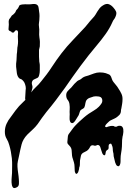

<svg xmlns="http://www.w3.org/2000/svg" viewBox="-20 -731 661 989"><path d="M321 -241Q321 -254 330 -263Q335 -268 338.5 -272Q342 -276 347 -280Q352 -285 355 -289.5Q358 -294 363 -299Q368 -303 372.5 -308Q377 -313 382 -316Q386 -318 389.5 -319.5Q393 -321 396 -323Q399 -325 401 -327Q403 -329 406 -331Q412 -335 419.5 -337.5Q427 -340 435 -342Q449 -347 464 -352.5Q479 -358 494 -358Q512 -358 525 -354Q533 -351 540.5 -348Q548 -345 552 -336Q555 -328 557.5 -321Q560 -314 565 -308Q571 -300 578 -292Q585 -284 590 -275Q599 -262 605.5 -248Q612 -234 611 -218Q611 -207 609 -195Q607 -183 605 -172Q603 -166 603 -160Q603 -154 601 -149Q599 -143 594.5 -138.5Q590 -134 585 -130Q578 -124 570 -120.5Q562 -117 554 -113Q547 -110 542.5 -106Q538 -102 533 -97L529 -93Q526 -90 524 -87Q522 -84 521.5 -81Q521 -78 524 -77Q526 -75 530.5 -76.5Q535 -78 537 -79Q540 -80 543.5 -80.5Q547 -81 550 -82Q554 -82 557.5 -82.5Q561 -83 565 -82Q568 -80 570.5 -79Q573 -78 576 -78Q580 -78 582 -79Q584 -80 587 -82Q590 -83 593 -83H600Q607 -82 610.5 -77Q614 -72 615 -65.5Q616 -59 615.5 -52Q615 -45 614 -40Q614 -36 613 -34Q611 -28 610.5 -21.5Q610 -15 609 -10Q608 -1 608.5 7.5Q609 16 608 24Q607 41 604 56.5Q601 72 601 88V99Q601 106 599.5 112.5Q598 119 594.5 123Q591 127 585 124Q580 122 577.5 116Q575 110 573 105Q571 99 570 92.5Q569 86 567 80Q565 74 565 67Q565 60 563 54Q561 46 561 38.5Q561 31 559 24Q557 19 554.5 12.5Q552 6 544 11Q539 15 539.5 22Q540 29 539 34Q538 39 534 40.5Q530 42 527 47Q525 49 524.5 54Q524 59 523 63Q522 67 519.5 68.5Q517 70 513 67Q508 63 506 56Q504 49 502 44Q500 38 497 28Q494 18 486 16Q482 15 480 16.5Q478 18 474 19Q469 21 463.5 18.5Q458 16 453 18Q447 19 444 25.5Q441 32 437 37Q432 43 426.5 46.5Q421 50 414 53Q400 59 397 70.5Q394 82 392 96Q391 104 391.5 111.5Q392 119 390 127Q388 130 388 133.5Q388 137 387 141Q385 146 384 151.5Q383 157 379 161Q373 168 369 161.5Q365 155 365 149Q364 138 364 127.5Q364 117 361 106Q359 97 355.5 88Q352 79 351 70Q350 63 350 56.5Q350 50 349 43Q348 30 338 20Q333 15 329.5 10.5Q326 6 327 -1Q327 -6 328 -11Q329 -16 329 -22Q329 -32 333 -39Q337 -45 341.5 -50.5Q346 -56 350 -62Q354 -67 357 -71.5Q360 -76 365 -81Q371 -87 377 -93.5Q383 -100 389 -105Q401 -116 412.5 -126Q424 -136 437 -145Q450 -154 464 -162Q478 -170 489 -181Q497 -189 503 -198.5Q509 -208 506 -220Q503 -232 488 -234Q473 -236 463 -234Q452 -231 440.5 -226.5Q429 -222 423 -211Q421 -206 420 -200L418 -189Q417 -184 415 -179Q413 -174 407 -171Q401 -168 397 -165Q393 -162 391 -155Q389 -149 387 -142.5Q385 -136 381 -131Q379 -128 375.5 -122Q372 -116 368 -110Q364 -104 359.5 -100Q355 -96 350 -97Q344 -98 341.5 -104Q339 -110 338.5 -116.5Q338 -123 338.5 -130Q339 -137 339 -142Q338 -155 339 -167.5Q340 -180 338 -193Q337 -206 329 -216Q321 -225 321 -241ZM25 -597Q26 -605 25 -613Q24 -621 26 -628Q27 -632 29 -634Q31 -636 33 -639L37 -645L41 -651Q45 -654 48.5 -656.5Q52 -659 55 -663Q60 -668 61.5 -673.5Q63 -679 68 -683Q74 -689 75 -693Q77 -695 77.5 -698Q78 -701 80 -703Q85 -707 94.5 -708Q104 -709 110 -709Q118 -709 124.5 -708.5Q131 -708 138 -709Q144 -710 151 -710.5Q158 -711 164 -709.5Q170 -708 174 -703.5Q178 -699 179 -690Q180 -686 180 -682.5Q180 -679 181 -675Q183 -665 183 -660Q184 -654 183.5 -648.5Q183 -643 183 -638Q183 -627 181 -615Q179 -603 181 -592Q183 -579 182 -565.5Q181 -552 183 -538Q185 -527 185.5 -515.5Q186 -504 185 -492Q184 -487 183 -483Q182 -479 181 -474V-457V-439Q181 -430 182 -421Q182 -413 183.5 -407Q185 -401 185 -393V-368Q185 -356 182 -345Q179 -332 172 -329.5Q165 -327 156 -322Q150 -320 146.5 -313.5Q143 -307 144 -299Q145 -294 146.5 -289Q148 -284 147 -278Q146 -272 144 -266.5Q142 -261 141 -255Q139 -245 141 -236Q143 -227 142 -217V-172Q142 -167 142.5 -162.5Q143 -158 141 -153Q140 -145 134 -140Q127 -135 123.5 -142Q120 -149 118 -157Q117 -161 117 -164.5Q117 -168 116 -172Q114 -177 112.5 -180Q111 -183 111 -188Q112 -193 113 -198.5Q114 -204 113 -209Q111 -214 110 -219.5Q109 -225 110 -232Q111 -241 111 -249.5Q111 -258 112 -266Q114 -276 112 -286Q110 -296 106 -305Q101 -314 95 -319Q91 -323 86.5 -324Q82 -325 78 -329Q70 -337 67 -353Q66 -362 65 -370Q64 -378 63 -387Q62 -401 65 -421Q66 -431 66 -441.5Q66 -452 68 -463Q69 -471 69 -478.5Q69 -486 71 -494Q73 -506 73 -518Q73 -530 72 -543Q72 -546 72.5 -552Q73 -558 73 -563.5Q73 -569 70.5 -572.5Q68 -576 62 -575Q57 -573 54.5 -568Q52 -563 47 -563Q43 -563 41 -564L38 -568Q35 -570 32.5 -570.5Q30 -571 28 -573Q23 -576 24 -583.5Q25 -591 25 -597ZM247 -386Q271 -423 297.5 -457.5Q324 -492 355 -524Q368 -538 379.5 -550Q391 -562 404 -576Q419 -591 431 -606.5Q443 -622 458 -638Q466 -646 471.5 -655Q477 -664 482 -672.5Q487 -681 493.5 -689Q500 -697 510 -703Q527 -714 540 -709.5Q553 -705 564 -692Q574 -681 578 -671Q582 -661 575 -645Q572 -637 567 -631Q562 -625 559 -617Q545 -585 523.5 -555Q502 -525 479 -498Q435 -446 394.5 -391Q354 -336 315 -279Q292 -247 268.5 -216Q245 -185 219 -154Q207 -139 196 -123.5Q185 -108 174 -92Q162 -76 148.5 -64Q135 -52 121 -38Q98 -14 91 13.5Q84 41 78 72Q75 86 72 99.5Q69 113 70 128Q71 145 73.5 160.5Q76 176 77 192Q78 202 77.5 215.5Q77 229 66 234Q51 242 45.5 233Q40 224 39.5 209Q39 194 40.5 179.5Q42 165 42 160Q42 140 42.5 122Q43 104 41 84Q39 67 36 50.5Q33 34 28 17Q23 -2 14 -16.5Q5 -31 5 -52Q5 -74 13.5 -93Q22 -112 36 -129Q42 -137 48 -145.5Q54 -154 60 -162Q77 -185 99 -205Q121 -225 138 -251Q149 -268 164.5 -282Q180 -296 193 -313Q207 -330 220.5 -348Q234 -366 247 -386Z"/></svg>

Font: Double Feature
Style: Regular
Weight: 400
Designer: David Shetterly
Foundry: David Shetterly
Version: Version 2.100 1997 initial release